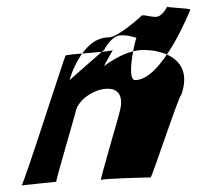

<svg xmlns="http://www.w3.org/2000/svg" viewBox="-20 -704 639 580"><path d="M393 -590C391 -598 359 -462 388 -462C471 -462 555 -675 555 -675C556 -679 482 -681 485 -684C485 -684 471 -653 450 -653C431 -653 408 -663 405 -654C405 -654 337 -591 308 -591C225 -591 190 -462 190 -462L295 -554C296 -557 317 -594 341 -597C368 -600 394 -588 393 -590ZM150 -155 45 -144C51 -144 174 -531 178 -536C182 -541 318 -547 321 -553L298 -512C296 -509 296 -506 294 -504C331 -532 374 -553 413 -553C481 -553 565 -520 527 -416C522 -420 439 -168 435 -168C428 -168 290 -165 285 -160C280 -155 343 -367 340 -361C352 -399 348 -436 305 -436C267 -436 218 -405 209 -369C211 -371 147 -155 150 -155Z"/></svg>

Font: Drag You Down
Style: Regular
Weight: 400
Designer: Robert Jablonski
Foundry: Cannot Into Space Fonts
Version: Version 0.97